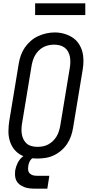

<svg xmlns="http://www.w3.org/2000/svg" viewBox="-20 -940 540 1148"><path d="M202 8Q174 8 146.5 2Q119 -4 96.5 -18.5Q74 -33 59 -55Q44 -77 37 -103Q30 -129 30.5 -157.5Q31 -186 35 -214L92 -559Q96 -584 104.5 -608.5Q113 -633 128 -655Q143 -677 163.5 -695Q184 -713 208 -724Q232 -735 257 -740.5Q282 -746 307 -746Q336 -746 362.5 -738.5Q389 -731 411.5 -717Q434 -703 449.5 -680.5Q465 -658 472 -632Q479 -606 479 -577.5Q479 -549 474 -521L417 -176Q413 -151 404.5 -126.5Q396 -102 381.5 -80Q367 -58 346 -40Q325 -22 301.5 -11Q278 0 252.5 4Q227 8 202 8ZM204 -62Q220 -62 236.5 -65Q253 -68 268.5 -76.5Q284 -85 296.5 -97Q309 -109 318 -124Q327 -139 332 -155Q337 -171 340 -187L397 -532Q400 -549 400.5 -566.5Q401 -584 398 -600.5Q395 -617 387 -631.5Q379 -646 366 -655.5Q353 -665 337 -669Q321 -673 303 -673Q287 -673 270.5 -669.5Q254 -666 239 -658Q224 -650 211.5 -637.5Q199 -625 190.5 -610.5Q182 -596 177 -580Q172 -564 169 -548L112 -203Q109 -186 108.5 -168.5Q108 -151 111 -135Q114 -119 121.5 -104.5Q129 -90 141.5 -80Q154 -70 170.5 -66Q187 -62 204 -62Q204 -62 204 -62Q204 -62 204 -62ZM188 188Q171 188 155 186Q139 184 124.5 178.5Q110 173 97.5 163.5Q85 154 78 140.5Q71 127 70 110.5Q69 94 71 78Q75 56 85.5 34.5Q96 13 114 -2Q132 -17 154.5 -23.5Q177 -30 199 -30L194 0Q185 0 176 5Q167 10 161.5 18.5Q156 27 153 36Q150 45 149 54Q147 66 148.5 77.5Q150 89 158 97Q166 105 177 108Q188 111 200 111H275L263 188ZM190 -850V-920H490V-850Z"/></svg>

Font: Iosevka Curly Oblique
Style: Regular
Weight: 400
Italic angle: -9°
Monospace: yes
Designer: Belleve Invis
Foundry: Belleve Invis
Version: Version 11.1.0; ttfautohint (v1.8.3)